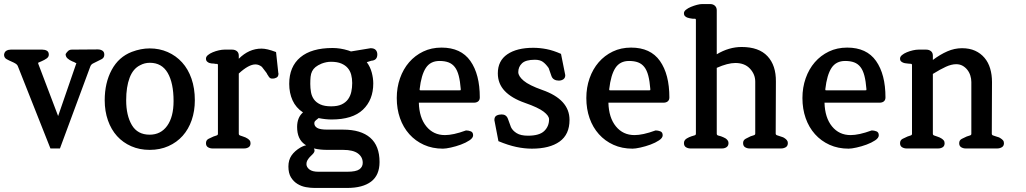

<svg xmlns="http://www.w3.org/2000/svg" viewBox="-33 -733 5068 948"><path d="M344 -421Q344 -422 341 -422Q337 -425 333 -426.5Q329 -428 324 -430Q310 -436 300.5 -444.5Q291 -453 291 -466Q297 -476 304 -482Q311 -488 322 -488L450 -489Q463 -489 472.5 -483Q482 -477 482 -463Q482 -448 469 -441Q456 -434 445 -429Q435 -424 426 -419.5Q417 -415 413 -405L263 0H216L56 -404Q53 -413 44.5 -418.5Q36 -424 24 -429Q12 -434 -0.5 -441Q-13 -448 -13 -463Q-11 -477 -1.5 -482.5Q8 -488 20 -488H176Q189 -488 198.5 -482.5Q208 -477 208 -463Q208 -452 197.5 -444.5Q187 -437 173 -431Q169 -429 165 -427.5Q161 -426 157 -424Q157 -423 155 -423Q155 -422 155.5 -421Q156 -420 156 -418L254 -160Z M706 7Q656 7 615 -11Q574 -29 545 -61Q516 -93 500 -138.5Q484 -184 484 -238Q484 -324 518.5 -388Q553 -452 618 -477Q663 -494 706 -494Q754 -494 795 -476Q836 -458 866 -425Q896 -392 912.5 -344.5Q929 -297 929 -238Q929 -185 913.5 -140Q898 -95 869 -62.5Q840 -30 798.5 -11.5Q757 7 706 7ZM707 -423Q681 -423 659 -411Q624 -394 607 -349Q590 -304 590 -238Q590 -163 618 -115.5Q646 -68 706 -68Q761 -68 792.5 -112Q824 -156 824 -234Q824 -323 795 -373Q766 -423 707 -423Z M1315 -345Q1305 -344 1299.5 -348.5Q1294 -353 1292 -358Q1290 -360 1289 -362.5Q1288 -365 1286 -367Q1285 -371 1280 -377L1260 -403Q1245 -415 1228 -415Q1195 -415 1146 -370V-73Q1146 -66 1152.5 -64Q1159 -62 1167 -59Q1180 -55 1189 -49Q1194 -46 1199 -40.5Q1204 -35 1204 -26Q1204 -12 1194.5 -6Q1185 0 1172 0H1016Q1004 0 994 -6Q984 -12 984 -26Q984 -41 996.5 -47.5Q1009 -54 1021 -59Q1029 -62 1036 -64Q1043 -66 1043 -72V-412Q1043 -418 1036.5 -417.5Q1030 -417 1024 -419Q1011 -419 1001 -422Q995 -424 989.5 -429Q984 -434 984 -444Q984 -453 993.5 -461Q1003 -469 1017.5 -475Q1032 -481 1047.5 -484.5Q1063 -488 1075 -488H1113Q1127 -488 1136.5 -480.5Q1146 -473 1146 -458V-443Q1196 -493 1258 -493Q1272 -493 1289 -489Q1306 -485 1330 -476L1341 -374V-373Q1341 -372 1341.5 -371.5Q1342 -371 1342 -370Q1342 -355 1332.5 -350Q1323 -345 1315 -345Z M1681 195H1520Q1500 195 1477.5 191Q1455 187 1435.5 175Q1416 163 1403.5 142.5Q1391 122 1391 89Q1391 57 1406.5 34.5Q1422 12 1451 -5Q1473 -17 1486 -16Q1499 -16 1509.5 -8Q1520 0 1520 11Q1520 19 1510 29L1496 43Q1489 51 1484.5 59Q1480 67 1480 77Q1480 92 1494.5 103.5Q1509 115 1539 115H1681Q1725 115 1741.5 103Q1758 91 1758 71Q1758 42 1734 24.5Q1710 7 1661 7H1583Q1511 7 1472.5 -19.5Q1434 -46 1434 -106Q1434 -153 1463 -178Q1428 -201 1411.5 -237.5Q1395 -274 1395 -319Q1395 -404 1450 -450Q1505 -496 1609 -496Q1647 -496 1686 -484L1700 -479L1797 -495Q1814 -495 1822 -486.5Q1830 -478 1830 -464Q1830 -435 1800 -433L1778 -426Q1795 -403 1802.5 -375Q1810 -347 1810 -321Q1810 -240 1759 -191.5Q1708 -143 1604 -143Q1574 -143 1540 -150L1534 -145Q1531 -143 1527 -139.5Q1523 -136 1521 -133Q1519 -129 1519 -124Q1519 -110 1533 -101.5Q1547 -93 1583 -93H1661Q1749 -93 1795 -53Q1841 -13 1841 67Q1841 132 1799.5 163.5Q1758 195 1681 195ZM1601 -428Q1579 -428 1555 -419Q1536 -411 1525 -402Q1514 -393 1508 -381Q1502 -369 1500.5 -353.5Q1499 -338 1499 -319Q1499 -298 1502.5 -278Q1506 -258 1517 -242.5Q1528 -227 1548.5 -217.5Q1569 -208 1602 -208Q1634 -208 1654 -217.5Q1674 -227 1685.5 -243Q1697 -259 1701.5 -279.5Q1706 -300 1706 -323Q1706 -345 1701 -364Q1696 -383 1684 -397Q1672 -411 1652 -419.5Q1632 -428 1601 -428Z M2307 -226H2035Q2037 -152 2072 -109Q2107 -66 2164 -66Q2184 -66 2209.5 -71.5Q2235 -77 2268 -89Q2280 -89 2291.5 -84.5Q2303 -80 2303 -65Q2303 -52 2285 -40Q2267 -28 2242.5 -19Q2218 -10 2193 -4.5Q2168 1 2154 1Q2102 1 2060 -18Q2018 -37 1988 -70.5Q1958 -104 1942 -149.5Q1926 -195 1926 -249Q1926 -301 1942 -346.5Q1958 -392 1987 -425.5Q2016 -459 2056.5 -478.5Q2097 -498 2147 -498Q2243 -498 2289.5 -432Q2336 -366 2336 -252Q2336 -239 2328 -232.5Q2320 -226 2307 -226ZM2137 -432Q2092 -432 2069.5 -397.5Q2047 -363 2039 -293Q2039 -288 2040 -287.5Q2041 -287 2045 -287H2235Q2240 -287 2241 -287.5Q2242 -288 2242 -293Q2239 -332 2232 -359Q2225 -386 2212.5 -402Q2200 -418 2181.5 -425Q2163 -432 2137 -432Z M2593 1Q2556 1 2516 -7.5Q2476 -16 2428 -36L2408 -140Q2408 -157 2419 -162.5Q2430 -168 2444 -168Q2467 -168 2475 -146L2490 -105Q2498 -88 2518 -75.5Q2538 -63 2574 -63Q2630 -63 2654 -86Q2678 -109 2678 -144Q2678 -161 2651.5 -181.5Q2625 -202 2559 -225Q2493 -248 2459 -284Q2425 -320 2425 -371Q2425 -433 2472 -465Q2519 -497 2600 -497Q2632 -497 2665.5 -490.5Q2699 -484 2737 -467L2758 -362Q2758 -348 2748.5 -341.5Q2739 -335 2726 -335Q2713 -335 2703.5 -340.5Q2694 -346 2690 -357L2676 -397Q2662 -417 2647.5 -427.5Q2633 -438 2608 -438Q2563 -438 2544.5 -420.5Q2526 -403 2526 -377Q2526 -357 2552.5 -334.5Q2579 -312 2644 -289Q2779 -242 2779 -141Q2779 -69 2730 -34Q2681 1 2593 1Z M3243 -226H2971Q2973 -152 3008 -109Q3043 -66 3100 -66Q3120 -66 3145.5 -71.5Q3171 -77 3204 -89Q3216 -89 3227.5 -84.5Q3239 -80 3239 -65Q3239 -52 3221 -40Q3203 -28 3178.5 -19Q3154 -10 3129 -4.5Q3104 1 3090 1Q3038 1 2996 -18Q2954 -37 2924 -70.5Q2894 -104 2878 -149.5Q2862 -195 2862 -249Q2862 -301 2878 -346.5Q2894 -392 2923 -425.5Q2952 -459 2992.5 -478.5Q3033 -498 3083 -498Q3179 -498 3225.5 -432Q3272 -366 3272 -252Q3272 -239 3264 -232.5Q3256 -226 3243 -226ZM3073 -432Q3028 -432 3005.5 -397.5Q2983 -363 2975 -293Q2975 -288 2976 -287.5Q2977 -287 2981 -287H3171Q3176 -287 3177 -287.5Q3178 -288 3178 -293Q3175 -332 3168 -359Q3161 -386 3148.5 -402Q3136 -418 3117.5 -425Q3099 -432 3073 -432Z M3824 0H3668Q3656 0 3646 -6Q3636 -12 3636 -27Q3636 -41 3649 -48Q3662 -55 3673 -60Q3681 -63 3688.5 -65Q3696 -67 3696 -73V-330Q3696 -366 3670 -394Q3644 -422 3598 -422Q3560 -422 3506 -398V-73Q3506 -66 3512.5 -64Q3519 -62 3527 -60Q3532 -58 3538 -55.5Q3544 -53 3549 -50Q3554 -47 3559 -41Q3564 -35 3564 -27Q3564 -13 3554.5 -6.5Q3545 0 3532 0H3376Q3364 0 3354 -6Q3344 -12 3344 -27Q3344 -35 3348.5 -41Q3353 -47 3359 -50Q3364 -53 3369.5 -55.5Q3375 -58 3381 -60Q3389 -63 3396 -64.5Q3403 -66 3403 -73V-635Q3403 -641 3396.5 -640.5Q3390 -640 3384 -641Q3378 -642 3372 -643Q3366 -644 3361 -646Q3355 -648 3349.5 -653Q3344 -658 3344 -668Q3344 -677 3354 -685Q3364 -693 3378.5 -699Q3393 -705 3408 -709Q3423 -713 3434 -713H3473Q3488 -713 3497 -704.5Q3506 -696 3506 -682V-465Q3566 -501 3629 -501Q3714 -501 3756.5 -455.5Q3799 -410 3798 -330L3797 -74Q3797 -67 3804 -65Q3811 -63 3819 -60Q3825 -58 3831 -56Q3837 -54 3842 -50Q3847 -47 3852 -41Q3857 -35 3857 -27Q3857 -12 3846.5 -6Q3836 0 3824 0Z M4310 -226H4038Q4040 -152 4075 -109Q4110 -66 4167 -66Q4187 -66 4212.5 -71.5Q4238 -77 4271 -89Q4283 -89 4294.5 -84.5Q4306 -80 4306 -65Q4306 -52 4288 -40Q4270 -28 4245.5 -19Q4221 -10 4196 -4.5Q4171 1 4157 1Q4105 1 4063 -18Q4021 -37 3991 -70.5Q3961 -104 3945 -149.5Q3929 -195 3929 -249Q3929 -301 3945 -346.5Q3961 -392 3990 -425.5Q4019 -459 4059.5 -478.5Q4100 -498 4150 -498Q4246 -498 4292.5 -432Q4339 -366 4339 -252Q4339 -239 4331 -232.5Q4323 -226 4310 -226ZM4140 -432Q4095 -432 4072.5 -397.5Q4050 -363 4042 -293Q4042 -288 4043 -287.5Q4044 -287 4048 -287H4238Q4243 -287 4244 -287.5Q4245 -288 4245 -293Q4242 -332 4235 -359Q4228 -386 4215.5 -402Q4203 -418 4184.5 -425Q4166 -432 4140 -432Z M4891 0H4735Q4723 0 4713 -6Q4703 -12 4703 -26Q4703 -41 4716 -47.5Q4729 -54 4740 -59Q4748 -62 4755.5 -64Q4763 -66 4763 -72V-328Q4763 -344 4758 -360Q4753 -376 4743 -388.5Q4733 -401 4719.5 -408.5Q4706 -416 4688 -416Q4665 -416 4637.5 -403.5Q4610 -391 4573 -368V-73Q4573 -66 4579.5 -64Q4586 -62 4594 -59Q4607 -55 4616 -49Q4621 -46 4626 -40.5Q4631 -35 4631 -26Q4631 -12 4621.5 -6Q4612 0 4599 0H4443Q4431 0 4421 -6Q4411 -12 4411 -26Q4411 -41 4423.5 -47.5Q4436 -54 4448 -59Q4456 -62 4463 -64Q4470 -66 4470 -72V-412Q4470 -418 4463.5 -418Q4457 -418 4451 -419Q4445 -420 4439 -420.5Q4433 -421 4428 -423Q4422 -425 4416.5 -429.5Q4411 -434 4411 -444Q4411 -453 4420.5 -461Q4430 -469 4444.5 -475Q4459 -481 4474.5 -484.5Q4490 -488 4502 -488H4540Q4554 -488 4563.5 -480.5Q4573 -473 4573 -458V-437Q4609 -464 4644.5 -479.5Q4680 -495 4717 -495Q4754 -495 4781.5 -482.5Q4809 -470 4828 -447.5Q4847 -425 4856 -394.5Q4865 -364 4865 -328L4864 -73Q4864 -66 4871 -64Q4878 -62 4886 -59Q4900 -56 4909 -49Q4914 -46 4919 -40.5Q4924 -35 4924 -26Q4924 -12 4913.5 -6Q4903 0 4891 0Z"/></svg>

Font: Jura
Style: Bold
Weight: 700
Designer: Ed Merritt
Foundry: Ten by Twenty
Version: Version 1.007